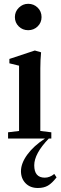

<svg xmlns="http://www.w3.org/2000/svg" viewBox="-20 -713 313 988"><path d="M125 -693.4Q153.8 -693.4 173.8 -673.8Q193.8 -654.3 193.8 -625Q193.8 -596.7 173.8 -577.1Q153.8 -557.6 125 -557.6Q96.2 -557.6 76.4 -577.1Q56.6 -596.7 56.6 -625Q56.6 -653.3 76.9 -673.3Q97.2 -693.4 125 -693.4ZM21.5 0V-32.2L78.1 -39.1V-375L28.3 -387.2V-409.7L159.2 -453.1L191.4 -443.8Q187.5 -404.8 187.5 -361.3V-39.1L244.1 -32.2V0H231Q156.2 77.6 156.2 137.7Q156.2 201.2 210.4 201.2Q236.3 201.2 259.3 182.1L271 199.7Q247.6 230 226.6 242.2Q205.6 254.4 174.8 254.4Q135.3 254.4 111.6 230Q87.9 205.6 87.9 168Q87.9 127.4 120.6 82.5Q153.3 37.6 211.4 0Z"/></svg>

Font: Elstob 10pt SemiBold
Style: Regular
Weight: 600
Designer: Peter S. Baker
Version: Version 1.015